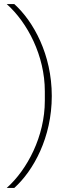

<svg xmlns="http://www.w3.org/2000/svg" viewBox="-20 -780 373 938"><path d="M233 -311C233 -513 144 -675 50 -760H13C114 -670 199 -508 199 -334V-288C199 -114 113 49 13 138H50C144 53 233 -109 233 -311Z"/></svg>

Font: IBM Plex Thai Looped ExtraLight
Style: Regular
Weight: 200
Designer: Mike Abbink, Paul van der Laan, Pieter van Rosmalen, Ben Mitchell, Mark Frömberg
Foundry: Bold Monday
Version: Version 1.0